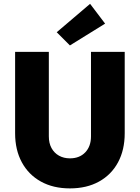

<svg xmlns="http://www.w3.org/2000/svg" viewBox="-20 -996 745 1023"><path d="M352.5 7.8Q263.7 7.8 198 -28.6Q132.3 -64.9 96.4 -131.1Q60.5 -197.3 60.5 -286.1V-719.7H240.2V-269.5Q240.2 -232.9 254.6 -206.8Q269 -180.7 294.4 -166.5Q319.8 -152.3 352.5 -152.3Q403.8 -152.3 434.3 -184.3Q464.8 -216.3 464.8 -269.5V-719.7H644.5V-286.1Q644.5 -197.3 608.9 -131.1Q573.2 -64.9 507.6 -28.6Q441.9 7.8 352.5 7.8ZM352.5 -753.9 282.2 -824.2 460 -975.6 540 -870.1Z"/></svg>

Font: Reddit Sans Black
Style: Regular
Weight: 900
Version: Version 1.014